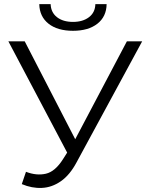

<svg xmlns="http://www.w3.org/2000/svg" viewBox="-20 -900 720 929"><path d="M85.4 -9.2 105.7 -68.7Q156.7 -49.2 201.6 -59.4Q246.6 -69.5 284.9 -130L318.9 -183.6L326.4 -193.1L593.9 -700H667.9L350.4 -114.3Q317.8 -53.2 274.5 -23.1Q231.2 7 182.8 9.2Q134.4 11.5 85.4 -9.2ZM323.9 -125.8 20.5 -700H99.6L364.3 -186.9ZM333.2 -751Q258.4 -751 215 -785.2Q171.5 -819.4 170 -879.9H225Q226.5 -839.7 255.8 -816.8Q285.1 -794 333.2 -794Q380.6 -794 410.5 -816.8Q440.4 -839.7 441.4 -879.9H495.9Q494.9 -819.4 451.2 -785.2Q407.5 -751 333.2 -751Z"/></svg>

Font: Montserrat Thin
Style: Regular
Weight: 100
Designer: Julieta Ulanovsky
Foundry: Julieta Ulanovsky
Version: Version 9.000